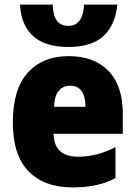

<svg xmlns="http://www.w3.org/2000/svg" viewBox="-20 -808 591 838"><path d="M347 -788Q342 -695 278 -695Q212 -695 210 -788H67Q79 -603 278 -603Q382 -603 433 -652Q484 -701 492 -788ZM36 -274Q36 -130 105 -60Q174 10 296 10Q411 10 484 -31V-166Q404 -124 321 -124Q216 -124 214 -224H516V-310Q516 -435 453 -499Q390 -563 280 -563Q166 -563 101 -490.5Q36 -418 36 -274ZM353 -342H216Q218 -392 237.5 -413Q257 -434 286 -434Q352 -434 353 -342Z"/></svg>

Font: Noto Sans UI SemiCondensed Black
Style: Regular
Weight: 900
Width: 4
Designer: Monotype Design Team
Foundry: Monotype Imaging Inc.
Version: 1.001